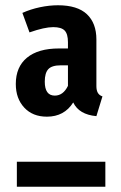

<svg xmlns="http://www.w3.org/2000/svg" viewBox="-20 -711 459 729"><path d="M238 -527V-551Q238 -582 225.5 -595Q213 -608 182 -608Q149 -608 92 -588L65 -662Q96 -676 131.5 -683.5Q167 -691 200 -691Q274 -691 310 -657Q346 -623 346 -561V-384Q346 -368 351.5 -358.5Q357 -349 369 -345L346 -270Q280 -276 258 -322Q224 -268 158 -268Q104 -268 72 -302.5Q40 -337 40 -392Q40 -457 82.5 -492Q125 -527 204 -527ZM238 -385V-463H211Q177 -463 163.5 -448.5Q150 -434 150 -401Q150 -348 188 -348Q220 -348 238 -385ZM380 -97V-2H44V-97Z"/></svg>

Font: Fira Sans Compressed Medium
Style: Regular
Weight: 500
Width: 1
Designer: bBox Type GmbH & Carrois Corporate GbR & Edenspiekermann AG
Foundry: bBox Type GmbH & Carrois Corporate GbR & Edenspiekermann AG
Version: Version 4.301